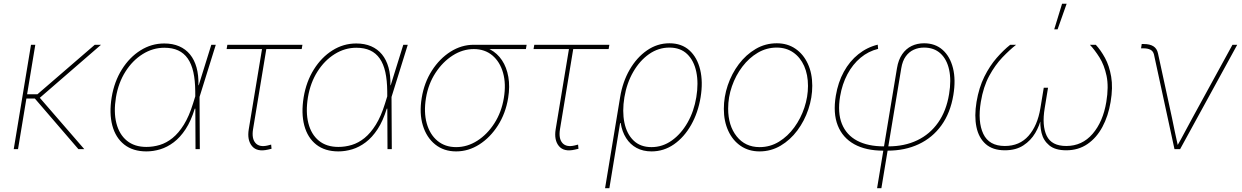

<svg xmlns="http://www.w3.org/2000/svg" viewBox="-20 -780 6493 1004"><path d="M164.6 -545.9 74.2 0H51.8L142.1 -545.9ZM508.3 -545.9 183.6 -264.6H103.5L106.9 -287.1H175.8L475.6 -545.9ZM390.1 0 158.2 -269.5 183.1 -274.4 420.9 0Z M745.6 11.7Q675.3 11.7 629.9 -23.9Q584.5 -59.6 567.4 -123.5Q550.3 -187.5 564 -271.5Q577.6 -353.5 617.4 -417Q657.2 -480.5 714.6 -516.6Q772 -552.7 838.9 -552.7Q882.8 -552.7 916.7 -538.1Q950.7 -523.4 973.6 -495.4Q996.6 -467.3 1007.8 -426.8Q1019 -386.2 1017.6 -334H1023.4V-274.4L1024.9 0H1002.4L1001 -302.7Q1000.5 -360.4 991 -403.1Q981.4 -445.8 961.7 -474.1Q941.9 -502.4 911.6 -516.4Q881.3 -530.3 839.4 -530.3Q779.3 -530.3 726.1 -497.1Q672.9 -463.9 636 -405.5Q599.1 -347.2 586.4 -271.5Q573.7 -194.3 588.6 -135.7Q603.5 -77.1 643.3 -44.4Q683.1 -11.7 745.6 -11.7Q781.2 -11.7 815.9 -22.2Q850.6 -32.7 882.3 -58.3Q914.1 -84 941.4 -127.9Q968.8 -171.9 989.3 -238.3L1085 -545.9H1108.4L1022.9 -271.5L1004.4 -211.9H998.5Q979 -147.9 950.7 -104.7Q922.4 -61.5 888.4 -35.9Q854.5 -10.3 818.1 0.7Q781.7 11.7 745.6 11.7Z M1380.9 2.4Q1324.2 15.6 1297.9 -15.9Q1271.5 -47.4 1280.8 -104L1350.1 -523.4H1165L1168.9 -545.9H1561.5L1557.6 -523.4H1372.6L1303.2 -104Q1295.4 -55.2 1316.2 -32Q1336.9 -8.8 1380.9 -19.5Q1384.8 -20.5 1389.2 -21.7Q1393.6 -22.9 1397.9 -23.9L1399.9 -2Q1395 -1 1390.4 0.2Q1385.7 1.5 1380.9 2.4Z M1749.5 11.7Q1679.2 11.7 1633.8 -23.9Q1588.4 -59.6 1571.3 -123.5Q1554.2 -187.5 1567.9 -271.5Q1581.5 -353.5 1621.3 -417Q1661.1 -480.5 1718.5 -516.6Q1775.9 -552.7 1842.8 -552.7Q1886.7 -552.7 1920.7 -538.1Q1954.6 -523.4 1977.5 -495.4Q2000.5 -467.3 2011.7 -426.8Q2022.9 -386.2 2021.5 -334H2027.3V-274.4L2028.8 0H2006.3L2004.9 -302.7Q2004.4 -360.4 1994.9 -403.1Q1985.4 -445.8 1965.6 -474.1Q1945.8 -502.4 1915.5 -516.4Q1885.3 -530.3 1843.3 -530.3Q1783.2 -530.3 1730 -497.1Q1676.8 -463.9 1639.9 -405.5Q1603 -347.2 1590.3 -271.5Q1577.6 -194.3 1592.5 -135.7Q1607.4 -77.1 1647.2 -44.4Q1687 -11.7 1749.5 -11.7Q1785.2 -11.7 1819.8 -22.2Q1854.5 -32.7 1886.2 -58.3Q1918 -84 1945.3 -127.9Q1972.7 -171.9 1993.2 -238.3L2088.9 -545.9H2112.3L2026.9 -271.5L2008.3 -211.9H2002.4Q1982.9 -147.9 1954.6 -104.7Q1926.3 -61.5 1892.3 -35.9Q1858.4 -10.3 1822 0.7Q1785.6 11.7 1749.5 11.7Z M2365.2 11.7Q2300.8 11.7 2255.6 -24.7Q2210.4 -61 2191.2 -124Q2171.9 -187 2185.1 -267.6Q2198.2 -348.1 2238.5 -410.9Q2278.8 -473.6 2335.9 -509.8Q2393.1 -545.9 2457.5 -545.9H2733.9L2730 -523.4H2508.3H2457.5Q2399.9 -523.4 2347.4 -490Q2294.9 -456.5 2257.3 -398.9Q2219.7 -341.3 2207.5 -267.6Q2195.3 -193.4 2211.4 -135.3Q2227.5 -77.1 2267.3 -43.9Q2307.1 -10.7 2365.2 -10.7Q2423.3 -10.7 2475.6 -43.9Q2527.8 -77.1 2565.2 -135.3Q2602.5 -193.4 2614.7 -267.6Q2627 -341.3 2610.6 -399.2Q2594.2 -457 2554.7 -490.2Q2515.1 -523.4 2457.5 -523.4L2457 -542Q2504.9 -542 2542.7 -521.7Q2580.6 -501.5 2605 -464.8Q2629.4 -428.2 2638.2 -377.9Q2647 -327.6 2637.2 -267.6Q2624 -187 2583.7 -124Q2543.5 -61 2486.6 -24.7Q2429.7 11.7 2365.2 11.7Z M2985.8 2.4Q2929.2 15.6 2902.8 -15.9Q2876.5 -47.4 2885.7 -104L2955.1 -523.4H2770L2773.9 -545.9H3166.5L3162.6 -523.4H2977.5L2908.2 -104Q2900.4 -55.2 2921.1 -32Q2941.9 -8.8 2985.8 -19.5Q2989.7 -20.5 2994.1 -21.7Q2998.5 -22.9 3002.9 -23.9L3004.9 -2Q3000 -1 2995.4 0.2Q2990.7 1.5 2985.8 2.4Z M3144 204.1 3222.7 -271.5Q3235.8 -352.1 3272.7 -415.8Q3309.6 -479.5 3363.3 -516.6Q3417 -553.7 3480.5 -553.7Q3544.4 -553.7 3585.2 -516.6Q3626 -479.5 3641.4 -415.5Q3656.7 -351.6 3643.6 -271.5Q3630.4 -190.9 3594 -126.7Q3557.6 -62.5 3504.4 -25.4Q3451.2 11.7 3386.7 11.7Q3342.8 11.7 3309.1 -6.3Q3275.4 -24.4 3254.2 -57.9Q3232.9 -91.3 3225.6 -136.7H3222.7L3166.5 204.1ZM3386.7 -10.7Q3444.3 -10.7 3492.9 -45.2Q3541.5 -79.6 3575.2 -138.7Q3608.9 -197.8 3621.1 -271.5Q3633.3 -345.2 3621.1 -404.1Q3608.9 -462.9 3573.5 -497.1Q3538.1 -531.2 3480.5 -531.2Q3422.9 -531.2 3374 -497.1Q3325.2 -462.9 3291.3 -404.1Q3257.3 -345.2 3245.1 -271.5Q3232.9 -197.8 3245.1 -138.7Q3257.3 -79.6 3293 -45.2Q3328.6 -10.7 3386.7 -10.7Z M3951.7 11.7Q3895.5 11.7 3853.5 -16.8Q3811.5 -45.4 3788.3 -95.7Q3765.1 -146 3765.1 -210.9Q3765.1 -273.4 3785.6 -334.2Q3806.2 -395 3843.5 -444.6Q3880.9 -494.1 3931.4 -523.9Q3981.9 -553.7 4042 -553.7Q4098.1 -553.7 4139.6 -525.1Q4181.2 -496.6 4204.3 -446.5Q4227.5 -396.5 4227.5 -331.5Q4227.5 -269.5 4207 -208.5Q4186.5 -147.5 4149.4 -97.7Q4112.3 -47.9 4061.8 -18.1Q4011.2 11.7 3951.7 11.7ZM3952.1 -10.7Q4007.3 -10.7 4053.5 -39.1Q4099.6 -67.4 4133.5 -114Q4167.5 -160.6 4186.3 -217.3Q4205.1 -273.9 4205.1 -330.6Q4205.1 -389.6 4185.1 -434.8Q4165 -480 4128.2 -505.6Q4091.3 -531.2 4041.5 -531.2Q3988.8 -531.2 3942.9 -504.4Q3897 -477.5 3862.1 -431.6Q3827.1 -385.7 3807.4 -328.9Q3787.6 -272 3787.6 -211.9Q3787.6 -123 3832.3 -66.9Q3877 -10.7 3952.1 -10.7Z M4566.4 204.1 4670.4 -423.3Q4677.7 -467.8 4697.8 -496.6Q4717.8 -525.4 4747.1 -539.6Q4776.4 -553.7 4812 -553.7Q4870.6 -553.7 4909.4 -519Q4948.2 -484.4 4963.4 -423.6Q4978.5 -362.8 4965.3 -283.2Q4949.7 -189.5 4902.8 -124.5Q4856 -59.6 4783.9 -25.9Q4711.9 7.8 4621.1 7.8H4598.6Q4507.8 7.8 4447 -25.9Q4386.2 -59.6 4360.8 -123.8Q4335.4 -188 4350.6 -279.3Q4362.3 -349.6 4392.6 -404.8Q4422.9 -460 4468.3 -496.3Q4513.7 -532.7 4569.8 -546.4L4571.8 -524.4Q4521 -512.2 4480 -478Q4439 -443.8 4411.4 -392.1Q4383.8 -340.3 4373 -275.9Q4358.9 -190.9 4382.3 -132.6Q4405.8 -74.2 4461.9 -44.4Q4518.1 -14.6 4602.5 -14.6H4625Q4710 -14.6 4776.4 -46.4Q4842.8 -78.1 4885.7 -139.2Q4928.7 -200.2 4942.9 -288.1Q4955.1 -360.8 4943.1 -415.5Q4931.2 -470.2 4897.7 -500.7Q4864.3 -531.2 4812 -531.2Q4782.7 -531.2 4758.1 -520Q4733.4 -508.8 4716.3 -485.1Q4699.2 -461.4 4692.9 -423.3L4588.9 204.1Z M5234.4 5.9Q5171.4 5.9 5134.5 -26.6Q5097.7 -59.1 5085.9 -116.2Q5074.2 -173.3 5086.4 -247.1Q5099.1 -322.3 5127.4 -379.2Q5155.8 -436 5191.7 -477.1Q5227.5 -518.1 5262.7 -545.9H5293.5Q5259.3 -519 5221.4 -479.5Q5183.6 -439.9 5152.8 -383.3Q5122.1 -326.7 5108.9 -247.1Q5091.8 -143.6 5121.8 -80.1Q5151.9 -16.6 5234.4 -16.6Q5311.5 -16.6 5358.4 -69.8Q5405.3 -123 5420.4 -214.4L5438 -321.3H5460.4L5442.9 -214.4Q5427.7 -123 5453.4 -69.8Q5479 -16.6 5555.7 -16.6Q5638.7 -16.6 5693.4 -80.1Q5748 -143.6 5765.1 -247.1Q5778.3 -326.7 5766.4 -383.3Q5754.4 -439.9 5729.5 -479.5Q5704.6 -519 5679.2 -545.9H5710Q5735.8 -518.1 5758.3 -477.1Q5780.8 -436 5790.5 -379.2Q5800.3 -322.3 5787.6 -247.1Q5775.4 -173.3 5744.6 -116.2Q5713.9 -59.1 5666.3 -26.6Q5618.7 5.9 5555.7 5.9Q5497.6 5.9 5466.8 -19.8Q5436 -45.4 5426.5 -84.7Q5417 -124 5421.4 -165H5425.3Q5416.5 -124 5393.6 -84.7Q5370.6 -45.4 5331.5 -19.8Q5292.5 5.9 5234.4 5.9ZM5492.7 -626.5 5533.7 -760.3H5557.6L5510.3 -626.5Z M6121.6 0 6014.2 -495.6Q6009.8 -512.7 5995.8 -520Q5981.9 -527.3 5958.5 -527.3H5946.8L5950.2 -549.8H5960.4Q5992.7 -549.8 6011.2 -538.1Q6029.8 -526.4 6035.2 -501.5L6108.4 -164.1Q6116.2 -127 6123.8 -89.4Q6131.3 -51.8 6140.1 -14.6H6134.3Q6155.8 -51.8 6175.5 -89.4Q6195.3 -127 6215.8 -164.1L6424.8 -545.9H6449.7L6150.9 0Z"/></svg>

Font: Inter Thin
Style: Italic
Weight: 250
Italic angle: -9.3988°
Designer: Rasmus Andersson
Foundry: rsms
Version: Version 4.001;git-66647c0bb